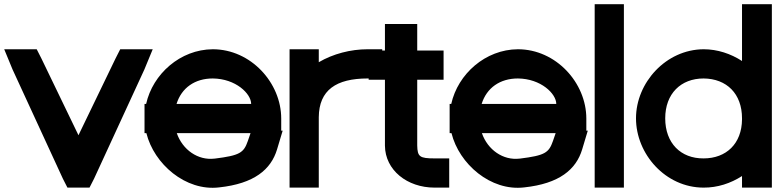

<svg xmlns="http://www.w3.org/2000/svg" viewBox="-72 -849 3725 920"><path d="M-11.8 -516 -51.8 -613H103.9L125.8 -570L304 -201L482.2 -570L504.1 -613H659.8L619.8 -516L378.8 7L356.9 50H251.1L229.2 7Z M773.9 -351H1131.5C1131.5 -400 1057.9 -472 947.5 -473C861.7 -473 797.9 -428 773.9 -351ZM629.4 -211H620.5V-281V-351H628.2C660 -494.4 791.7 -612.1 947.5 -613C1130.3 -613 1275.5 -452 1275.5 -281V-223H1282.5L1255.5 -133C1226.5 -37 1146.5 31 977.4 49C817.3 68 665.8 -63.3 629.4 -211ZM1128.5 -211H775.1C802.8 -131 876.7 -79.5 955.5 -89H956.7C1077.5 -104 1095.8 -117 1115.4 -173Z M1455.5 -550.9C1523.8 -591 1608.1 -613 1689.5 -613H1759.5V-473H1689.5C1539.3 -473 1456.6 -417.6 1455.5 -287.5V-282V-212V-20V50H1315.5V-20V-212V-282C1315.5 -283.2 1315.5 -284.5 1315.5 -285.7V-543V-613H1455.5Z M1927.2 -467V-152C1928.3 -98 1938.7 -90 2010.5 -90H2080.5V50H2010.5C1878.8 50 1773.5 -34 1772.5 -151V-152V-467H1764.5H1694.5V-607H1764.5H1772.5V-664V-734H1927.2V-664V-607H1983.5H2053.5V-467H1983.5Z M2235.9 -351H2593.5C2593.5 -400 2519.9 -472 2409.5 -473C2323.7 -473 2259.9 -428 2235.9 -351ZM2091.4 -211H2082.5V-281V-351H2090.2C2122 -494.4 2253.7 -612.1 2409.5 -613C2592.3 -613 2737.5 -452 2737.5 -281V-223H2744.5L2717.5 -133C2688.5 -37 2608.5 31 2439.4 49C2279.3 68 2127.8 -63.3 2091.4 -211ZM2590.5 -211H2237.1C2264.8 -131 2338.7 -79.5 2417.5 -89H2418.7C2539.5 -104 2557.8 -117 2577.4 -173Z M2777.5 -759V-829H2917.5V-759V-20V50H2777.5V-20Z M2975.5 -282C2975.5 -453 3119 -612 3299.5 -613C3365.7 -613 3429.3 -591.8 3483.5 -556.7V-759V-829H3626.5V-759V-285.6V-282V-20V50H3483.5V-5.5C3429.5 29.4 3366 50.4 3299.5 50C3116.7 50 2975.5 -111 2975.5 -282ZM3115.5 -282C3115.5 -163 3190.2 -89 3299.5 -90C3408.2 -90 3482.4 -160.8 3483.5 -276.6V-282C3483.5 -400 3409.9 -472 3299.5 -473C3190.3 -473 3115.5 -400 3115.5 -282Z"/></svg>

Font: Nordica Plus
Style: NordicaClassicRgExt
Weight: 500
Version: Version 1.01